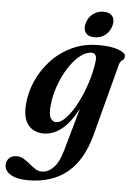

<svg xmlns="http://www.w3.org/2000/svg" viewBox="-120 -657 654 945"><g transform="rotate(5 207.0 -185.0)"><path d="M357 -6Q323.5 121 247.8 183Q172 245 54.5 245Q-0.5 245 -31 226.8Q-61.5 208.5 -61.5 180Q-61.5 160 -48.2 146Q-35 132 -11 132Q8 132 24.5 141.8Q41 151.5 56 164.5Q71 177.5 86.2 187Q101.5 196.5 118 196.5Q149.5 196.5 176.2 169.2Q203 142 219.5 82L278.5 -127.5Q241 -56.5 199.2 -23.8Q157.5 9 110 9Q61.5 9 34 -25.2Q6.5 -59.5 12.5 -128.5Q17 -187 42.2 -243.8Q67.5 -300.5 110.8 -346.8Q154 -393 213 -420.5Q272 -448 344.5 -448Q406.5 -448 442.5 -434.2Q478.5 -420.5 476.5 -403Q475.5 -389 465.2 -383Q455 -377 450.5 -360ZM134 -133Q129 -88.5 139.5 -70.2Q150 -52 166 -52Q190.5 -52 217.2 -81Q244 -110 268.2 -156.5Q292.5 -203 310.2 -257.2Q328 -311.5 334.5 -362Q341.5 -407.5 312 -407.5Q283.5 -407.5 254 -383.2Q224.5 -359 198.8 -318.8Q173 -278.5 155.8 -229.8Q138.5 -181 134 -133ZM319 -484.5Q289 -484.5 275.5 -502.2Q262 -520 270 -549Q277.5 -577.5 300 -595.5Q322.5 -613.5 353 -613.5Q384 -613.5 397.2 -595.8Q410.5 -578 402.5 -549Q395 -520 372.5 -502.2Q350 -484.5 319 -484.5Z"/></g></svg>

Font: Fraunces 144pt S050 SemiBold
Style: Italic
Weight: 600
Italic angle: -16°
Version: Version 1.000; ttfautohint (v1.8.3)